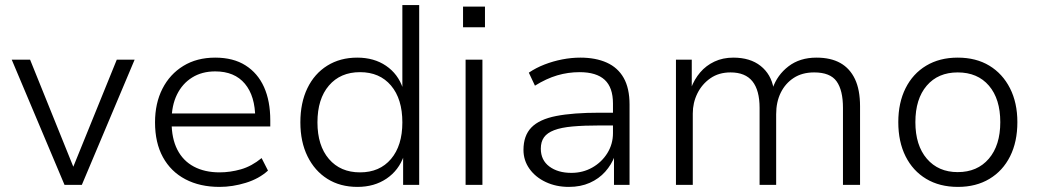

<svg xmlns="http://www.w3.org/2000/svg" viewBox="-20 -725 4070 753"><path d="M233 0 26 -491H98L272 -60H263L438 -491H508L301 0Z M841 8Q764 8 707 -22Q650 -52 619 -108.5Q588 -165 588 -245Q588 -320 617 -377Q646 -434 699 -466.5Q752 -499 824 -499Q895 -499 943 -468.5Q991 -438 1015.5 -383.5Q1040 -329 1040 -253V-229H635V-280H1001L981 -261Q981 -348 940.5 -396.5Q900 -445 824 -445Q772 -445 733.5 -421Q695 -397 674 -354Q653 -311 653 -253V-246Q653 -182 675.5 -138Q698 -94 740.5 -71.5Q783 -49 841 -49Q883 -49 925 -61Q967 -73 1006 -105L1031 -56Q996 -24 944 -8Q892 8 841 8Z M1382 8Q1314 8 1264 -23.5Q1214 -55 1186 -112Q1158 -169 1158 -245Q1158 -322 1185.5 -379Q1213 -436 1263.5 -467.5Q1314 -499 1381 -499Q1447 -499 1494 -467Q1541 -435 1560 -379H1558V-705H1624V0H1561V-114H1564Q1544 -57 1496 -24.5Q1448 8 1382 8ZM1392 -49Q1469 -49 1513.5 -101.5Q1558 -154 1558 -245Q1558 -337 1513.5 -389.5Q1469 -442 1392 -442Q1315 -442 1270 -389.5Q1225 -337 1225 -245Q1225 -154 1270 -101.5Q1315 -49 1392 -49Z M1796 -618V-699H1882V-618ZM1806 0V-491H1872V0Z M2211 8Q2161 8 2120.5 -11Q2080 -30 2056.5 -63Q2033 -96 2033 -137Q2033 -193 2064 -225Q2095 -257 2161 -270Q2227 -283 2332 -283H2397V-233H2334Q2270 -233 2225.5 -229Q2181 -225 2153.5 -214.5Q2126 -204 2113.5 -186.5Q2101 -169 2101 -142Q2101 -97 2134.5 -72Q2168 -47 2221 -47Q2266 -47 2303 -68Q2340 -89 2362 -124.5Q2384 -160 2384 -203V-319Q2384 -382 2351.5 -412Q2319 -442 2253 -442Q2208 -442 2165.5 -429.5Q2123 -417 2078 -389L2054 -440Q2082 -459 2115.5 -472Q2149 -485 2185 -492Q2221 -499 2256 -499Q2316 -499 2359.5 -479.5Q2403 -460 2426 -419.5Q2449 -379 2449 -315V0H2388V-113H2391Q2378 -79 2353.5 -51.5Q2329 -24 2293 -8Q2257 8 2211 8Z M2631 0V-491H2693V-379H2690Q2703 -414 2726 -441Q2749 -468 2782 -483.5Q2815 -499 2856 -499Q2922 -499 2963 -466.5Q3004 -434 3014 -378H3010Q3028 -431 3072.5 -465Q3117 -499 3182 -499Q3238 -499 3275.5 -478Q3313 -457 3333 -415Q3353 -373 3353 -308V0H3286V-302Q3286 -371 3261 -406Q3236 -441 3173 -441Q3126 -441 3093 -419.5Q3060 -398 3042 -361.5Q3024 -325 3024 -277V0H2959V-302Q2959 -371 2931 -406Q2903 -441 2845 -441Q2799 -441 2766 -418Q2733 -395 2715 -358.5Q2697 -322 2697 -280V0Z M3737 8Q3665 8 3612.5 -23.5Q3560 -55 3531.5 -112Q3503 -169 3503 -246Q3503 -322 3531.5 -379Q3560 -436 3612.5 -467.5Q3665 -499 3736 -499Q3808 -499 3860 -467.5Q3912 -436 3941 -379Q3970 -322 3970 -246Q3970 -169 3941.5 -112Q3913 -55 3860.5 -23.5Q3808 8 3737 8ZM3736 -50Q3813 -50 3858 -102.5Q3903 -155 3903 -246Q3903 -337 3858.5 -389Q3814 -441 3736 -441Q3659 -441 3614.5 -389Q3570 -337 3570 -246Q3570 -155 3615 -102.5Q3660 -50 3736 -50Z"/></svg>

Font: Nunito Sans 9pt Light
Style: Regular
Weight: 300
Version: Version 3.101;gftools[0.9.27]